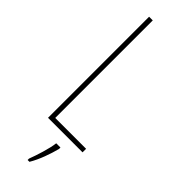

<svg xmlns="http://www.w3.org/2000/svg" viewBox="-309 -726 959 959"><g transform="rotate(45 170.5 -246.5)"><path d="M78 0H322V-25H104V-714H78ZM227 71V61H197C193 101 169 175 155 211V221H168C195 176 215 117 227 71Z"/></g></svg>

Font: Noto Sans Arabic ExtCond Thin
Style: Regular
Weight: 100
Width: 2
Designer: Monotype Design Team, Nadine Chahine, Nizar Qandah and Khaled Hosny
Foundry: Monotype Imaging Inc.
Version: Version 2.012